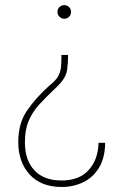

<svg xmlns="http://www.w3.org/2000/svg" viewBox="-20 -558 485 764"><path d="M262.7 -510.7Q262.7 -499.5 254.9 -491.5Q247.1 -483.4 235.8 -483.4Q224.6 -483.4 216.6 -491.5Q208.5 -499.5 208.5 -510.7Q208.5 -522 216.6 -529.8Q224.6 -537.6 235.8 -537.6Q247.1 -537.6 254.9 -529.8Q262.7 -522 262.7 -510.7ZM224.6 -339.4H251Q250.5 -303.2 247.3 -281.5Q244.1 -259.8 231.4 -241.5Q218.8 -223.1 189.9 -196.8Q160.2 -168.5 135 -140.9Q109.9 -113.3 94.5 -78.1Q79.1 -43 79.1 8.3Q79.1 79.1 116.7 119.6Q154.3 160.2 225.1 160.2Q295.9 160.2 333.3 118.2Q370.6 76.2 372.1 10.3H398.4Q397.9 69.3 374.5 108.4Q351.1 147.5 312 166.7Q272.9 186 225.1 186Q143.6 186 98.1 136.5Q52.7 86.9 52.7 7.3Q52.7 -66.9 87.2 -117.4Q121.6 -168 176.3 -217.3Q200.7 -236.3 210.7 -253.4Q220.7 -270.5 222.7 -291Q224.6 -311.5 224.6 -339.4Z"/></svg>

Font: Vazirmatn RD UI Thin
Style: Regular
Weight: 100
Designer: Saber Rastikerdar
Foundry: Saber Rastikerdar
Version: Version 33.003